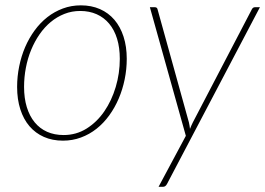

<svg xmlns="http://www.w3.org/2000/svg" viewBox="-20 -520 992 718"><path d="M218 -15Q265 -15 303.8 -39.2Q342.5 -63.5 370 -103.5Q397.5 -143.5 412.8 -194.8Q428 -246 428 -300Q428 -342 417.8 -375.2Q407.5 -408.5 388.2 -431.5Q369 -454.5 341.5 -466.8Q314 -479 280 -479Q248.5 -479 220.8 -468Q193 -457 169.8 -437.8Q146.5 -418.5 128 -391.8Q109.5 -365 96.5 -333.5Q83.5 -302 76.8 -266.8Q70 -231.5 70 -195Q70 -153 80.2 -119.5Q90.5 -86 109.5 -62.8Q128.5 -39.5 156 -27.2Q183.5 -15 218 -15ZM215.5 6Q176 6 144.2 -8Q112.5 -22 90.2 -48Q68 -74 56 -111.2Q44 -148.5 44 -195Q44 -234 51.8 -272Q59.5 -310 74 -343.8Q88.5 -377.5 109.5 -406.2Q130.5 -435 157 -455.8Q183.5 -476.5 215 -488.2Q246.5 -500 282.5 -500Q322 -500 353.8 -486Q385.5 -472 407.8 -446Q430 -420 442 -383Q454 -346 454 -300Q454 -261 446.2 -223.2Q438.5 -185.5 424 -151.5Q409.5 -117.5 388.5 -88.5Q367.5 -59.5 341 -38.5Q314.5 -17.5 282.8 -5.8Q251 6 215.5 6ZM952 -493 604.5 168Q599 178.5 590 178.5H573L675 -12L540.5 -493H559Q568 -493 569.5 -484L686.5 -62Q688 -56 688.8 -50Q689.5 -44 690.5 -38Q695 -50 701 -62L922 -485.5Q926 -493 933.5 -493Z"/></svg>

Font: Lato ExtraLight
Style: Italic
Weight: 275
Italic angle: -7°
Designer: Lukasz Dziedzic with Adam Twardoch and Botio Nikoltchev
Foundry: tyPoland Lukasz Dziedzic
Version: Version 2.015; 2015-08-06; http://www.latofonts.com/